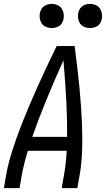

<svg xmlns="http://www.w3.org/2000/svg" viewBox="-24 -973 548 993"><path d="M-4 0 9 -74Q44 -273 269 -735H362Q424 -273 389 -74L376 0H295L308 -74Q317 -125 321 -193H120Q99 -124 90 -74L77 0ZM143 -265H323Q325 -425 304 -661Q198 -425 143 -265ZM243 -828Q227 -828 211.5 -835Q196 -842 188.5 -857.5Q181 -873 181 -890Q181 -907 188.5 -922.5Q196 -938 211.5 -945.5Q227 -953 243 -953Q260 -953 275.5 -945.5Q291 -938 298.5 -922.5Q306 -907 306 -890Q306 -873 298.5 -857.5Q291 -842 275.5 -835Q260 -828 243 -828ZM441 -828Q425 -828 409.5 -835Q394 -842 386.5 -857.5Q379 -873 379 -890Q379 -907 386.5 -922.5Q394 -938 409.5 -945.5Q425 -953 441 -953Q458 -953 473.5 -945.5Q489 -938 496.5 -922.5Q504 -907 504 -890Q504 -873 496.5 -857.5Q489 -842 473.5 -835Q458 -828 441 -828Z"/></svg>

Font: Iosevka SS08
Style: Italic
Weight: 400
Italic angle: -10°
Monospace: yes
Designer: Belleve Invis
Foundry: Belleve Invis
Version: 2.1.0; ttfautohint (v1.8.2)